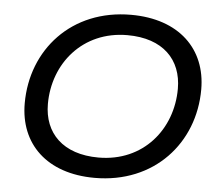

<svg xmlns="http://www.w3.org/2000/svg" viewBox="-51 -765 943 830"><g transform="rotate(5 420.0 -350.0)"><path d="M389 8C647 8 815 -180 815 -413C815 -588 694 -708 485 -708C227 -708 60 -520 60 -287C60 -112 180 8 389 8ZM398 -81C243 -81 160 -167 160 -293C160 -469 283 -619 477 -619C632 -619 714 -533 714 -407C714 -231 592 -81 398 -81Z"/></g></svg>

Font: AWKNG-Font Medium
Style: Italic
Weight: 500
Italic angle: -11.3°
Designer: Awakening Church
Foundry: Awakening Church
Version: Version 1.700;PS 001.700;hotconv 1.0.88;makeotf.lib2.5.64775